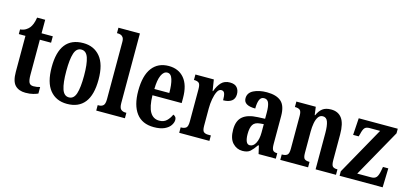

<svg xmlns="http://www.w3.org/2000/svg" viewBox="-64 -1225 3637 1701"><g transform="rotate(15 1754.0 -375.0)"><path d="M207 10Q146 10 112 -25Q78 -60 78 -147V-477H17V-520Q48 -523 68 -535.5Q88 -548 100 -563Q112 -578 121 -600.5Q130 -623 136 -660H210V-536H313V-477H210V-155Q210 -107 220.5 -85.5Q231 -64 261 -64Q293 -64 321 -73V-13Q307 -6 278 2Q249 10 207 10Z M588 10Q488 10 431 -59.5Q374 -129 374 -270Q374 -548 591 -548Q689 -548 746.5 -479Q804 -410 804 -270Q804 -129 749 -59.5Q694 10 588 10ZM590 -50Q635 -50 653 -105.5Q671 -161 671 -270Q671 -378 652.5 -433Q634 -488 589 -488Q544 -488 526 -433Q508 -378 508 -270Q508 -161 526.5 -105.5Q545 -50 590 -50Z M855 0V-50H865Q890 -50 905.5 -64Q921 -78 921 -122V-648Q921 -675 911.5 -688.5Q902 -702 888.5 -706Q875 -710 865 -710H855V-760H1052V-122Q1052 -78 1068 -64Q1084 -50 1109 -50H1118V0Z M1384 10Q1277 10 1223 -62Q1169 -134 1169 -265Q1169 -406 1223 -477Q1277 -548 1375 -548Q1465 -548 1517 -486.5Q1569 -425 1569 -306V-260H1301Q1303 -155 1332 -106.5Q1361 -58 1416 -58Q1458 -58 1483.5 -82.5Q1509 -107 1524 -142Q1536 -138 1544.5 -128Q1553 -118 1553 -101Q1553 -77 1536 -51Q1519 -25 1481.5 -7.5Q1444 10 1384 10ZM1440 -318Q1440 -396 1425.5 -442Q1411 -488 1378 -488Q1344 -488 1324 -444Q1304 -400 1303 -318Z M1616 0V-50H1620Q1647 -50 1664 -62Q1681 -74 1681 -122V-418Q1681 -463 1666 -474.5Q1651 -486 1624 -486H1621V-536H1790L1806 -434H1810Q1829 -487 1858 -517Q1887 -547 1936 -547Q1981 -547 2001.5 -523Q2022 -499 2022 -462Q2022 -420 1994 -399.5Q1966 -379 1917 -379Q1917 -421 1909.5 -441.5Q1902 -462 1879 -462Q1857 -462 1842.5 -433.5Q1828 -405 1820.5 -362.5Q1813 -320 1813 -277V-117Q1813 -72 1828 -61Q1843 -50 1867 -50H1893V0Z M2197 10Q2145 10 2107.5 -29.5Q2070 -69 2070 -152Q2070 -233 2115 -271.5Q2160 -310 2252 -314L2319 -317V-374Q2319 -430 2307.5 -460.5Q2296 -491 2264 -491Q2235 -491 2223 -462Q2211 -433 2211 -382Q2104 -382 2104 -448Q2104 -498 2153.5 -523Q2203 -548 2275 -548Q2362 -548 2406 -509.5Q2450 -471 2450 -377V-121Q2450 -79 2461 -64.5Q2472 -50 2499 -50H2502V0H2344L2327 -74H2320Q2292 -33 2268 -11.5Q2244 10 2197 10ZM2247 -55Q2280 -55 2300 -93Q2320 -131 2320 -191V-268L2286 -265Q2239 -261 2221.5 -232Q2204 -203 2204 -147Q2204 -104 2214.5 -79.5Q2225 -55 2247 -55Z M2543 0V-50H2548Q2576 -50 2592 -62Q2608 -74 2608 -119V-421Q2608 -463 2593 -474.5Q2578 -486 2551 -486H2547V-536H2725L2735 -462H2739Q2757 -504 2785.5 -526Q2814 -548 2864 -548Q2929 -548 2963 -502Q2997 -456 2997 -354V-121Q2997 -74 3010 -62Q3023 -50 3050 -50H3054V0H2867V-334Q2867 -398 2854.5 -434.5Q2842 -471 2809 -471Q2782 -471 2766.5 -448Q2751 -425 2744.5 -389Q2738 -353 2738 -312V-116Q2738 -72 2752.5 -61Q2767 -50 2794 -50H2798V0Z M3087 0V-41L3331 -477H3233Q3203 -477 3189.5 -461.5Q3176 -446 3167 -405L3160 -381H3109L3119 -536H3477V-494L3233 -59H3360Q3394 -59 3409 -77.5Q3424 -96 3432 -142L3438 -175H3487L3482 0Z"/></g></svg>

Font: Noto Serif Ethiopic ExtraCondensed
Style: Bold
Weight: 700
Width: 2
Designer: Monotype Design Team
Foundry: Monotype Imaging Inc.
Version: Version 2.102; ttfautohint (v1.8.4.7-5d5b)